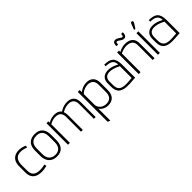

<svg xmlns="http://www.w3.org/2000/svg" viewBox="161 -1818 3154 3154"><g transform="rotate(-45 1738.0 -240.5)"><path d="M337 -442 349 -478Q317 -493 282.5 -501.5Q248 -510 214 -510Q152 -510 110.5 -485.5Q69 -461 49 -418Q29 -375 29 -317V-174Q29 -110 52.5 -69.5Q76 -29 119.5 -9.5Q163 10 220 11Q253 12 286.5 7.5Q320 3 351 -5L342 -45Q341 -45 331 -42.5Q321 -40 304 -37Q287 -34 266 -32Q245 -30 222 -30Q185 -31 157 -39.5Q129 -48 109.5 -66Q90 -84 81 -113Q72 -142 72 -183V-312Q73 -359 88 -394.5Q103 -430 134.5 -450Q166 -470 215 -470Q245 -469 277 -462Q309 -455 337 -442Z M766 -185V-316Q766 -408 719.5 -460Q673 -512 584 -512Q525 -512 482.5 -489.5Q440 -467 418 -423.5Q396 -380 396 -316V-185Q396 -131 417 -87Q438 -43 480 -16.5Q522 10 585 10Q676 10 721 -43.5Q766 -97 766 -185ZM723 -317V-178Q723 -134 708 -100.5Q693 -67 662.5 -48Q632 -29 585 -29Q539 -29 506.5 -48.5Q474 -68 457 -101.5Q440 -135 440 -178V-317Q440 -368 456.5 -402.5Q473 -437 505 -455Q537 -473 585 -473Q631 -473 661.5 -455.5Q692 -438 707.5 -403.5Q723 -369 723 -317Z M1449 -343V0H1490V-344Q1490 -390 1478 -422Q1466 -454 1443.5 -473.5Q1421 -493 1390 -501.5Q1359 -510 1320 -509Q1294 -508 1265.5 -501Q1237 -494 1210.5 -482Q1184 -470 1163 -454Q1148 -475 1126.5 -487.5Q1105 -500 1078.5 -505Q1052 -510 1021 -509Q996 -508 973 -502.5Q950 -497 930 -488Q910 -479 891 -468V-500H847V0H891V-433Q912 -444 930.5 -452Q949 -460 969.5 -465Q990 -470 1016 -471Q1045 -472 1069.5 -466Q1094 -460 1111.5 -445Q1129 -430 1139 -405Q1149 -380 1149 -343V0H1191V-344Q1191 -369 1187.5 -389Q1184 -409 1177 -426Q1200 -440 1223 -449.5Q1246 -459 1269.5 -464.5Q1293 -470 1315 -471Q1345 -472 1369 -466Q1393 -460 1411 -445Q1429 -430 1439 -405Q1449 -380 1449 -343Z M1944 -176V-346Q1944 -399 1924 -436.5Q1904 -474 1866 -493.5Q1828 -513 1773 -510Q1747 -509 1720.5 -502Q1694 -495 1668.5 -482Q1643 -469 1619 -451V-500H1574V194L1619 212V-67Q1631 -45 1655 -26.5Q1679 -8 1710 2Q1741 12 1773 12Q1856 12 1900 -36.5Q1944 -85 1944 -176ZM1900 -344V-168Q1900 -122 1885.5 -91.5Q1871 -61 1843 -45Q1815 -29 1775 -28Q1745 -27 1717 -36Q1689 -45 1667 -62.5Q1645 -80 1632 -106Q1619 -132 1619 -165V-404Q1637 -425 1662.5 -439.5Q1688 -454 1716 -462Q1744 -470 1769 -471Q1794 -472 1818 -465.5Q1842 -459 1860.5 -444Q1879 -429 1889.5 -404Q1900 -379 1900 -344Z M2362 -349Q2337 -363 2306.5 -375.5Q2276 -388 2244 -395.5Q2212 -403 2177 -403Q2140 -403 2111.5 -393Q2083 -383 2062.5 -363.5Q2042 -344 2031.5 -316Q2021 -288 2021 -252V-169Q2021 -117 2036.5 -82Q2052 -47 2080.5 -26.5Q2109 -6 2149.5 2.5Q2190 11 2240 10Q2254 10 2275 9Q2296 8 2319 6.5Q2342 5 2362 3.5Q2382 2 2394.5 1Q2407 0 2406 0V-304Q2406 -363 2393.5 -402.5Q2381 -442 2356 -465.5Q2331 -489 2291.5 -499Q2252 -509 2198 -509L2196 -474Q2228 -474 2258 -469Q2288 -464 2311.5 -450.5Q2335 -437 2348.5 -412.5Q2362 -388 2362 -349ZM2362 -310V-37Q2362 -37 2355 -36Q2348 -35 2335.5 -34.5Q2323 -34 2307 -32.5Q2291 -31 2273 -30Q2255 -29 2238 -28Q2185 -27 2150.5 -36.5Q2116 -46 2097 -65Q2078 -84 2070.5 -111.5Q2063 -139 2063 -172V-250Q2063 -282 2072 -304Q2081 -326 2096.5 -339.5Q2112 -353 2132 -359Q2152 -365 2174 -365Q2207 -365 2239 -357.5Q2271 -350 2302 -337.5Q2333 -325 2362 -310Z M2750 -670V-655Q2750 -642 2746 -630Q2742 -618 2728 -619Q2718 -619 2707.5 -626Q2697 -633 2693 -635Q2683 -643 2673 -649.5Q2663 -656 2652 -661Q2636 -670 2616 -671Q2596 -672 2580 -661Q2570 -654 2564.5 -643Q2559 -632 2557 -620Q2555 -608 2555 -597V-582H2595V-597Q2595 -604 2596.5 -614Q2598 -624 2603 -629Q2612 -634 2621.5 -631.5Q2631 -629 2639 -624Q2648 -619 2657.5 -611.5Q2667 -604 2678 -598Q2690 -591 2702.5 -585Q2715 -579 2730 -579Q2762 -579 2776 -603Q2790 -627 2790 -655V-670ZM2815 -343V0H2858V-345Q2858 -382 2849 -409.5Q2840 -437 2823 -456.5Q2806 -476 2783.5 -488Q2761 -500 2733 -505.5Q2705 -511 2674 -510Q2650 -510 2625 -504.5Q2600 -499 2576.5 -490Q2553 -481 2533 -469V-501H2489V0H2533V-435Q2554 -446 2575.5 -453.5Q2597 -461 2621 -466Q2645 -471 2670 -471Q2700 -472 2726 -466Q2752 -460 2772.5 -445Q2793 -430 2804 -405Q2815 -380 2815 -343Z M3031 -650Q3036 -658 3037 -665Q3038 -672 3035.5 -679Q3033 -686 3025 -690Q3018 -694 3011 -693Q3004 -692 2998 -687Q2992 -682 2989 -674L2947 -564H2977ZM2937 0H2981V-500H2937Z M3397 -349Q3372 -363 3341.5 -375.5Q3311 -388 3279 -395.5Q3247 -403 3212 -403Q3175 -403 3146.5 -393Q3118 -383 3097.5 -363.5Q3077 -344 3066.5 -316Q3056 -288 3056 -252V-169Q3056 -117 3071.5 -82Q3087 -47 3115.5 -26.5Q3144 -6 3184.5 2.5Q3225 11 3275 10Q3289 10 3310 9Q3331 8 3354 6.5Q3377 5 3397 3.5Q3417 2 3429.5 1Q3442 0 3441 0V-304Q3441 -363 3428.5 -402.5Q3416 -442 3391 -465.5Q3366 -489 3326.5 -499Q3287 -509 3233 -509L3231 -474Q3263 -474 3293 -469Q3323 -464 3346.5 -450.5Q3370 -437 3383.5 -412.5Q3397 -388 3397 -349ZM3397 -310V-37Q3397 -37 3390 -36Q3383 -35 3370.5 -34.5Q3358 -34 3342 -32.5Q3326 -31 3308 -30Q3290 -29 3273 -28Q3220 -27 3185.5 -36.5Q3151 -46 3132 -65Q3113 -84 3105.5 -111.5Q3098 -139 3098 -172V-250Q3098 -282 3107 -304Q3116 -326 3131.5 -339.5Q3147 -353 3167 -359Q3187 -365 3209 -365Q3242 -365 3274 -357.5Q3306 -350 3337 -337.5Q3368 -325 3397 -310Z"/></g></svg>

Font: Advent Pro Light
Style: Regular
Weight: 300
Version: Version 3.000